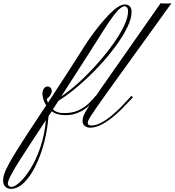

<svg xmlns="http://www.w3.org/2000/svg" viewBox="-212 -799 1095 1203"><path d="M-144.5 384.3Q-164.6 384.3 -178.2 370.8Q-191.9 357.4 -192.4 336.9Q-193.4 316.9 -185.3 291.3Q-177.2 265.6 -153.6 222.7Q-129.9 179.7 -85 108.9Q-40 38.1 33.2 -71.8L77.6 -138.7Q63 -161.6 57.6 -184.6Q52.2 -207.5 54.2 -221.2Q56.6 -236.8 65.2 -246.8Q73.7 -256.8 85.9 -256.8Q97.2 -256.8 104.7 -249Q112.3 -241.2 112.3 -227.1Q112.3 -216.3 102.5 -201.2Q92.8 -186 80.6 -179.7Q82.5 -168.9 88.9 -155.8Q159.2 -263.2 204.6 -333.5Q250 -403.8 277.1 -446.5Q304.2 -489.3 319.1 -512.5Q334 -535.6 342.8 -548.3Q412.6 -648.4 472.9 -709.7Q533.2 -771 570.3 -771Q591.3 -771 601.6 -758.8Q611.8 -746.6 612.3 -729Q614.3 -687.5 586.7 -630.1Q559.1 -572.8 511.5 -508.1Q463.9 -443.4 403.6 -379.4Q343.3 -315.4 278.8 -260.3Q214.4 -205.1 153.8 -167L119.1 -113.3Q129.9 -104 143.3 -98.1Q156.7 -92.3 173.3 -91.3Q233.4 -87.4 274.7 -105.7Q315.9 -124 343.3 -150.6Q370.6 -177.2 387.2 -197.8L398.4 -189.9Q390.6 -182.6 373.3 -162.8Q356 -143.1 328.4 -121.8Q300.8 -100.6 262.2 -87.2Q223.6 -73.7 172.9 -79.1Q154.3 -81.1 139.2 -86.9Q124 -92.8 111.8 -101.6L91.8 -70.3Q85.4 15.1 64 96.2Q42.5 177.2 10 242.4Q-22.5 307.6 -62 345.9Q-101.6 384.3 -144.5 384.3ZM171.4 -194.3Q225.6 -231 284.2 -284.4Q342.8 -337.9 397.7 -399.7Q452.6 -461.4 496.8 -523.4Q541 -585.4 566.4 -639.6Q591.8 -693.8 590.3 -731.9Q589.8 -745.6 583.5 -752.7Q577.1 -759.8 567.9 -759.8Q557.6 -759.8 541.5 -747.3Q525.4 -734.9 500.2 -702.1Q475.1 -669.4 436 -607.9Q391.1 -536.6 349.6 -471.7Q308.1 -406.7 264.9 -339.6Q221.7 -272.5 171.4 -194.3ZM-141.1 372.1Q-120.1 372.1 -87.4 342.3Q-54.7 312.5 -20.3 257.1Q14.2 201.7 40.5 124.8Q66.9 47.9 75.7 -45.9Q30.3 22.9 -12.2 87.4Q-54.7 151.9 -88.9 205.8Q-123 259.8 -143.1 297.9Q-163.1 335.9 -163.1 351.6Q-163.1 359.4 -157 365.7Q-150.9 372.1 -141.1 372.1ZM352.5 1Q332 1 318.6 -10.5Q305.2 -22 305.2 -38.6Q305.2 -51.8 308.3 -64.2Q311.5 -76.7 322.5 -96.4Q333.5 -116.2 356 -149.9Q378.4 -183.6 417 -239.3L794.4 -778.8Q801.3 -778.3 811.8 -777.3Q822.3 -776.4 841.8 -776.9Q845.7 -776.9 850.8 -777.6Q856 -778.3 862.3 -778.8L460.9 -221.7Q417 -160.2 392.1 -124.3Q367.2 -88.4 355.5 -69.6Q343.8 -50.8 340.8 -42.7Q337.9 -34.7 337.9 -28.8Q337.9 -12.7 360.8 -12.7Q389.6 -12.7 421.6 -29.8Q453.6 -46.9 484.9 -72.5Q516.1 -98.1 542.5 -125Q568.8 -151.9 587.2 -172.4Q605.5 -192.9 611.3 -198.2L621.1 -189.9Q614.7 -183.6 595.7 -162.6Q576.7 -141.6 548.8 -114Q521 -86.4 488 -60.1Q455.1 -33.7 420.2 -16.4Q385.3 1 352.5 1Z"/></svg>

Font: Pinyon Script
Style: Regular
Weight: 400
Designer: Nicole Fally, Eben Sorkin
Foundry: Sorkin Type Co.
Version: Version 1.008; ttfautohint (v1.8.4.7-5d5b)